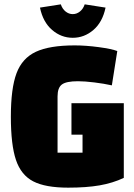

<svg xmlns="http://www.w3.org/2000/svg" viewBox="-20 -849 615 884"><path d="M30 0ZM550 -374V-30Q499 -6 438.5 4.5Q378 15 294 15Q189 15 133 -14Q77 -43 53.5 -112.5Q30 -182 30 -312Q30 -442 56 -511.5Q82 -581 145 -610.5Q208 -640 324 -640Q375 -640 434.5 -632Q494 -624 520 -614L495 -456Q459 -464 414.5 -469.5Q370 -475 339 -475Q285 -475 265 -460Q245 -445 245 -405V-146H360V-229H309V-374ZM164 -814 260 -829Q267 -808 282 -796Q297 -784 315 -784Q333 -784 348 -796Q363 -808 370 -829L466 -814Q452 -747 410 -711Q368 -675 315 -675Q262 -675 220 -711Q178 -747 164 -814Z"/></svg>

Font: Changa Black
Style: Regular
Weight: 900
Designer: Eduardo Rodriguez Tunni
Foundry: Eduardo Rodriguez Tunni
Version: Version 2.001; ttfautohint (v1.5.10-5e6f)